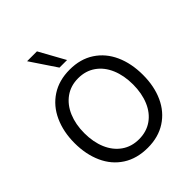

<svg xmlns="http://www.w3.org/2000/svg" viewBox="-259 -1098 1253 1253"><g transform="rotate(-45 367.5 -471.5)"><path d="M51 -353Q51 -457 88.5 -539.5Q126 -622 197.5 -668.5Q269 -715 368 -715Q466 -715 537 -668.5Q608 -622 645 -540Q682 -458 682 -352Q682 -247 645 -166Q608 -85 537 -39Q466 7 368 7Q268 7 196.5 -39Q125 -85 88 -167Q51 -249 51 -353ZM592 -354Q592 -436 565 -500Q538 -564 487 -600Q436 -636 367 -636Q298 -636 247 -599.5Q196 -563 169 -499Q142 -435 142 -354Q142 -272 169 -208.5Q196 -145 247 -109Q298 -73 367 -73Q436 -73 487 -108.5Q538 -144 565 -208Q592 -272 592 -354ZM210 -950H301L400 -771H330Z"/></g></svg>

Font: Be Vietnam
Style: Regular
Weight: 400
Designer: Gabriel Lam
Foundry: TypeRant
Version: Version 4.000